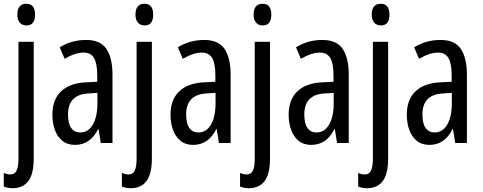

<svg xmlns="http://www.w3.org/2000/svg" viewBox="-33 -759 2561 1019"><path d="M59 -681Q59 -739 107 -739Q153 -739 153 -681Q153 -624 107 -624Q85 -624 72 -639Q59 -654 59 -681ZM36 240Q8 240 -13 231V159Q6 167 22 167Q45 167 55 146.5Q65 126 65 83V-537H146V82Q146 163 118 201Q90 239 36 240Z M424 -547Q500 -547 532 -499Q564 -451 564 -362V0H502L490 -74H488Q446 10 365 10Q324 10 297 -12.5Q270 -35 257.5 -71.5Q245 -108 245 -150Q245 -230 291 -274Q337 -318 422 -322L483 -325V-360Q483 -422 466 -451Q449 -480 411 -480Q367 -480 310 -447L284 -508Q347 -547 424 -547ZM436 -263Q328 -257 328 -152Q328 -103 345 -79.5Q362 -56 393 -56Q435 -56 459.5 -97.5Q484 -139 484 -212V-266Z M686 -681Q686 -739 734 -739Q780 -739 780 -681Q780 -624 734 -624Q712 -624 699 -639Q686 -654 686 -681ZM663 240Q635 240 614 231V159Q633 167 649 167Q672 167 682 146.5Q692 126 692 83V-537H773V82Q773 163 745 201Q717 239 663 240Z M1051 -547Q1127 -547 1159 -499Q1191 -451 1191 -362V0H1129L1117 -74H1115Q1073 10 992 10Q951 10 924 -12.5Q897 -35 884.5 -71.5Q872 -108 872 -150Q872 -230 918 -274Q964 -318 1049 -322L1110 -325V-360Q1110 -422 1093 -451Q1076 -480 1038 -480Q994 -480 937 -447L911 -508Q974 -547 1051 -547ZM1063 -263Q955 -257 955 -152Q955 -103 972 -79.5Q989 -56 1020 -56Q1062 -56 1086.5 -97.5Q1111 -139 1111 -212V-266Z M1313 -681Q1313 -739 1361 -739Q1407 -739 1407 -681Q1407 -624 1361 -624Q1339 -624 1326 -639Q1313 -654 1313 -681ZM1290 240Q1262 240 1241 231V159Q1260 167 1276 167Q1299 167 1309 146.5Q1319 126 1319 83V-537H1400V82Q1400 163 1372 201Q1344 239 1290 240Z M1678 -547Q1754 -547 1786 -499Q1818 -451 1818 -362V0H1756L1744 -74H1742Q1700 10 1619 10Q1578 10 1551 -12.5Q1524 -35 1511.5 -71.5Q1499 -108 1499 -150Q1499 -230 1545 -274Q1591 -318 1676 -322L1737 -325V-360Q1737 -422 1720 -451Q1703 -480 1665 -480Q1621 -480 1564 -447L1538 -508Q1601 -547 1678 -547ZM1690 -263Q1582 -257 1582 -152Q1582 -103 1599 -79.5Q1616 -56 1647 -56Q1689 -56 1713.5 -97.5Q1738 -139 1738 -212V-266Z M1940 -681Q1940 -739 1988 -739Q2034 -739 2034 -681Q2034 -624 1988 -624Q1966 -624 1953 -639Q1940 -654 1940 -681ZM1917 240Q1889 240 1868 231V159Q1887 167 1903 167Q1926 167 1936 146.5Q1946 126 1946 83V-537H2027V82Q2027 163 1999 201Q1971 239 1917 240Z M2305 -547Q2381 -547 2413 -499Q2445 -451 2445 -362V0H2383L2371 -74H2369Q2327 10 2246 10Q2205 10 2178 -12.5Q2151 -35 2138.5 -71.5Q2126 -108 2126 -150Q2126 -230 2172 -274Q2218 -318 2303 -322L2364 -325V-360Q2364 -422 2347 -451Q2330 -480 2292 -480Q2248 -480 2191 -447L2165 -508Q2228 -547 2305 -547ZM2317 -263Q2209 -257 2209 -152Q2209 -103 2226 -79.5Q2243 -56 2274 -56Q2316 -56 2340.5 -97.5Q2365 -139 2365 -212V-266Z"/></svg>

Font: Noto Sans Khmer UI ExtraCondensed
Style: Regular
Weight: 400
Width: 2
Designer: Danh Hong and the Monotype Design Team
Foundry: Monotype Imaging Inc.
Version: Version 2.002; ttfautohint (v1.8.4.7-5d5b)